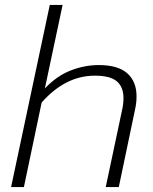

<svg xmlns="http://www.w3.org/2000/svg" viewBox="-20 -759 622 779"><path d="M182 -739H234L162 -400Q210 -451 266.5 -473Q323 -495 381 -495Q459 -495 496.5 -461.5Q534 -428 534 -368Q534 -342 528 -315L462 0H409L475 -311Q481 -338 481 -361Q481 -406 454 -429Q427 -452 365 -452Q245 -452 149 -343L77 0H25Z"/></svg>

Font: Prompt ExtraLight
Style: Italic
Weight: 275
Italic angle: -12°
Designer: Katatrad Team
Foundry: CadsonDemak
Version: Version 1.000